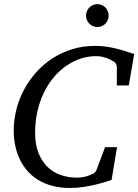

<svg xmlns="http://www.w3.org/2000/svg" viewBox="-20 -914 684 950"><path d="M617.2 -491.2H558.1V-584Q558.1 -591.8 552.5 -600.1Q546.9 -608.4 540 -610.8Q538.1 -611.8 531.2 -616Q524.4 -620.1 513.4 -624.5Q502.4 -628.9 487.8 -632.6Q473.1 -636.2 455.1 -636.2Q416.5 -636.2 379.4 -624Q342.3 -611.8 308.8 -588.9Q275.4 -565.9 247.1 -532.7Q218.8 -499.5 198 -457.3Q177.2 -415 165.5 -364.3Q153.8 -313.5 153.8 -255.9Q153.8 -199.2 170.2 -157.7Q186.5 -116.2 214.4 -88.9Q242.2 -61.5 279.5 -48.3Q316.9 -35.2 358.9 -35.2Q375 -35.2 388.2 -37.4Q401.4 -39.6 410.9 -42.5Q420.4 -45.4 426.3 -48.1Q432.1 -50.8 434.1 -51.8Q439.9 -52.7 447 -58.8Q454.1 -64.9 457 -71.8L500 -186H559.1L532.2 -23.9Q526.4 -22 507.1 -15.6Q487.8 -9.3 459.7 -2.2Q431.6 4.9 397 10.5Q362.3 16.1 326.2 16.1Q276.4 16.1 236.3 4.9Q196.3 -6.3 165.5 -25.9Q134.8 -45.4 112.3 -72.3Q89.8 -99.1 75.7 -130.6Q61.5 -162.1 54.7 -196.8Q47.9 -231.4 47.9 -267.1Q47.9 -320.3 61 -372.1Q74.2 -423.8 99.1 -470.5Q124 -517.1 159.7 -556.9Q195.3 -596.7 240 -625.5Q284.7 -654.3 337.6 -670.7Q390.6 -687 450.2 -687Q474.6 -687 497.1 -684.3Q519.5 -681.6 542.5 -676.5Q565.4 -671.4 590.3 -663.8Q615.2 -656.2 644 -647ZM517.6 -836.4Q517.6 -824.7 513.2 -814.5Q508.8 -804.2 501.2 -796.6Q493.7 -789.1 483.4 -784.7Q473.1 -780.3 461.4 -780.3Q449.7 -780.3 439.7 -784.7Q429.7 -789.1 422.1 -796.6Q414.6 -804.2 410.2 -814.5Q405.8 -824.7 405.8 -836.4Q405.8 -848.1 409.9 -858.4Q414.1 -868.7 421.6 -876.5Q429.2 -884.3 439.5 -888.9Q449.7 -893.6 461.4 -893.6Q473.1 -893.6 483.4 -889.2Q493.7 -884.8 501.2 -877Q508.8 -869.1 513.2 -858.6Q517.6 -848.1 517.6 -836.4Z"/></svg>

Font: Charis SIL Phon
Style: Italic
Weight: 400
Italic angle: -11°
Foundry: SIL International
Version: Version 5.000